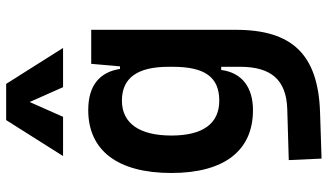

<svg xmlns="http://www.w3.org/2000/svg" viewBox="-241 -594 1068 626"><g transform="rotate(-90 293.0 -281.0)"><path d="M88.9 233.4 240.2 228.5C427.2 222.2 508.8 138.7 508.8 -45.9V-517.6H397.9L389.6 -423.8H381.3C370.6 -491.2 326.2 -527.3 247.1 -527.3C115.2 -527.3 42 -431.2 42 -256.3C42 -83.5 115.2 9.8 246.6 9.8C321.8 9.8 369.1 -26.4 377.9 -93.8H388.2V-30.3C387.7 68.4 346.2 118.7 250 121.6L84 126.5ZM388.2 -265.6V-251.5C388.2 -148.4 355.5 -100.1 277.8 -100.1C203.1 -100.1 164.1 -153.3 164.1 -256.3C164.1 -360.4 204.1 -417.5 277.8 -417.5C351.1 -417.5 388.2 -368.2 388.2 -265.6ZM97.2 -609.4H225.1L273.4 -718.3L321.8 -609.4H449.7L332.5 -794.9H214.4Z"/></g></svg>

Font: Cascadia Code NF SemiBold
Style: Regular
Weight: 600
Monospace: yes
Designer: Aaron Bell
Foundry: Saja Typeworks
Version: Version 2404.023